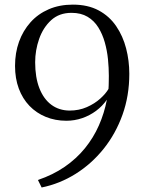

<svg xmlns="http://www.w3.org/2000/svg" viewBox="-20 -772 632 830"><path d="M295 -752Q360 -752 406.5 -727Q453 -702 482.2 -659Q511.5 -616 525.2 -562.8Q539 -509.5 539 -453Q539 -358 509.5 -275.8Q480 -193.5 427.8 -128.5Q375.5 -63.5 307 -20.5Q238.5 22.5 160 38.5L144 6Q209 -16 259.8 -51Q310.5 -86 347.2 -131.2Q384 -176.5 407.5 -229.8Q431 -283 442 -341Q423 -313.5 395.5 -293Q368 -272.5 335 -261.2Q302 -250 267 -250Q218.5 -250 177.8 -266.8Q137 -283.5 107.2 -314.5Q77.5 -345.5 61.2 -389.2Q45 -433 45 -487Q45 -543.5 62.2 -591.5Q79.5 -639.5 112 -675.8Q144.5 -712 190.8 -732Q237 -752 295 -752ZM280.5 -294Q321.5 -294 355.5 -309Q389.5 -324 413.5 -345.8Q437.5 -367.5 449 -387.5Q449.5 -393 449.8 -401.8Q450 -410.5 450.2 -421.5Q450.5 -432.5 450.5 -444.5Q450.5 -478 446.8 -515.8Q443 -553.5 433 -589Q423 -624.5 405 -653.5Q387 -682.5 358.5 -699.5Q330 -716.5 289 -716.5Q236 -716.5 201.2 -684.8Q166.5 -653 149.2 -603.8Q132 -554.5 132 -503Q132 -437.5 150.2 -390.8Q168.5 -344 201.8 -319.2Q235 -294.5 280.5 -294Z"/></svg>

Font: Merriweather 72pt Light
Style: Regular
Weight: 300
Version: Version 2.100